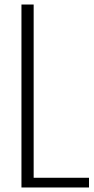

<svg xmlns="http://www.w3.org/2000/svg" viewBox="-20 -830 414 850"><path d="M75 0V-810H129V-43H374V0Z"/></svg>

Font: Oswald ExtraLight
Style: Regular
Weight: 250
Designer: Vernon Adams
Foundry: Vernon Adams
Version: Version 4.100; ttfautohint (v1.8.1.43-b0c9)